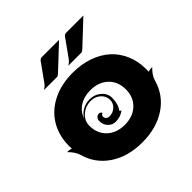

<svg xmlns="http://www.w3.org/2000/svg" viewBox="-173 -818 981 981"><g transform="rotate(-45 317.5 -328.0)"><path d="M150.4 -537.1Q167.2 -546.1 179.2 -563.7L244.1 -654.3Q246.6 -658.2 251.6 -661.1Q256.6 -664.1 260.7 -664.1H386.7L261.7 -546.9Q251.2 -537.1 245.1 -537.1ZM326.2 -537.1Q343 -546.1 355 -563.7L419.9 -654.3Q422.4 -658.2 427.4 -661.1Q432.4 -664.1 436.5 -664.1H562.5L437.5 -546.9Q427 -537.1 420.9 -537.1ZM9.8 -229.5Q28.1 -229.5 39.8 -225.1Q39.1 -234.4 39.1 -244.1Q39.1 -318.8 73.6 -376.1Q108.2 -433.3 171.4 -464.7Q234.6 -496.1 317.4 -496.1Q379.4 -496.1 431.3 -477.9Q483.2 -459.7 519.3 -427Q555.4 -394.3 575.6 -347.3Q595.7 -300.3 595.7 -244.1Q595.7 -231.2 595.2 -225.1Q606.9 -229.5 625 -229.5Q609.6 -214.1 600.2 -200.4Q590.8 -186.8 585.9 -169.9Q563 -87.6 491.6 -39.9Q420.2 7.8 317.4 7.8Q214.6 7.8 143.2 -39.9Q71.8 -87.6 48.8 -169.9Q40.5 -199.2 9.8 -229.5ZM185.5 -244.1Q185.5 -188 221.8 -153.6Q258.1 -119.1 317.4 -119.1Q376.7 -119.1 413 -153.6Q449.2 -188 449.2 -244.1Q449.2 -300.3 413 -334.7Q376.7 -369.1 317.4 -369.1Q271.2 -369.1 238.3 -347.8Q205.3 -326.4 192.6 -289.1Q205.8 -311.8 229.4 -325.3Q252.9 -338.9 281.2 -338.9Q317.6 -338.9 343.4 -316.5Q369.1 -294.2 369.1 -262.7Q369.1 -218.3 348.1 -190.2Q351.8 -184.3 358.2 -184.3Q332 -163.1 295.9 -163.1Q271.5 -163.1 254.9 -180.9Q238.3 -198.7 238.3 -225.6Q238.3 -237.3 245.7 -245.6Q253.2 -253.9 263.7 -253.9Q270 -253.9 274.7 -250.5Q279.3 -247.1 279.3 -242.2Q274.4 -242.2 271 -237.5Q267.6 -232.9 267.6 -226.6Q267.6 -217.8 274.9 -211.4Q282.2 -205.1 293 -205.1Q318.1 -205.1 336.3 -221.9Q354.5 -238.8 354.5 -262.7Q354.5 -290.3 333 -309.7Q311.5 -329.1 281.2 -329.1Q241.7 -329.1 213.6 -304.2Q185.5 -279.3 185.5 -244.1Z"/></g></svg>

Font: Agreloy
Style: Medium
Weight: 400
Designer: gluk
Foundry: gluk
Version: Version 0.27